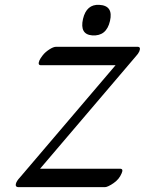

<svg xmlns="http://www.w3.org/2000/svg" viewBox="-20 -734 597 792"><path d="M389.5 -714Q448.3 -711 433.7 -647.5Q419.2 -584 360.5 -588Q307.9 -592 322.4 -656Q336.8 -717 389.5 -714ZM142.3 -484Q146.1 -493 156.3 -506Q166.4 -519 183.4 -530Q200.3 -541 211.3 -541H547.3Q562.3 -541 554.7 -522Q550.9 -513 539.8 -501L145.3 -38H475.3Q490.3 -38 481.7 -19Q471.5 6 447.6 22Q423.7 38 412.7 38H54.7Q42.8 37 45.3 25Q47.9 13 62.2 -2L456.7 -465H148.7Q134.7 -465 142.3 -484Z"/></svg>

Font: Kavivanar
Style: Regular
Weight: 400
Designer: Tharique Azeez
Foundry: Tharique Azeez
Version: Version 1.88